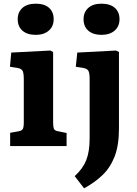

<svg xmlns="http://www.w3.org/2000/svg" viewBox="-20 -792 742 1041"><path d="M174 -603Q128 -603 102 -625.5Q76 -648 76 -688Q76 -726 101.5 -749Q127 -772 174 -772Q221 -772 246 -749.5Q271 -727 271 -688Q271 -649 244.5 -626Q218 -603 174 -603ZM35 0V-72L80 -80Q98 -83 103.5 -92.5Q109 -102 109 -129V-361Q109 -396 102.5 -408Q96 -420 73 -424L34 -430L41 -507L253 -518L268 -510V-127Q268 -106 272 -94.5Q276 -83 296 -80L341 -71V0ZM530 -603Q485 -603 459 -625.5Q433 -648 433 -688Q433 -726 458.5 -749Q484 -772 530 -772Q577 -772 602.5 -749.5Q628 -727 628 -688Q628 -649 601.5 -626Q575 -603 530 -603ZM436 229 385 163Q429 123 447.5 76.5Q466 30 466 -41V-363Q466 -397 459 -408.5Q452 -420 430 -424L391 -430L399 -507L609 -518L625 -510V-95Q625 -4 601.5 56.5Q578 117 535.5 157.5Q493 198 436 229Z"/></svg>

Font: Literata
Style: Bold
Weight: 700
Designer: Latin by Veronika Burian and Jose Scaglione. Greek by Irene Vlachou. Cyrillic by Vera Evstafieva.
Foundry: TypeTogether
Version: Version 3.103; ttfautohint (v1.8.4.7-5d5b);gftools[0.9.29]